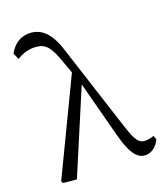

<svg xmlns="http://www.w3.org/2000/svg" viewBox="-149 -907 877 1021"><g transform="rotate(-20 290.0 -396.5)"><path d="M572 -68C553 -61 538 -59 523 -59C490 -59 472 -79 445 -162L282 -666C250 -764 202 -807 135 -807C84 -807 47 -779 22 -734L38 -698C64 -715 96 -727 132 -727C187 -727 216 -707 246 -627L280 -534L28 -9L35 3L110 10L307 -456L390 -140C425 -8 462 14 501 14C532 14 564 -10 580 -46Z"/></g></svg>

Font: Source Han Serif K
Style: Regular
Weight: 400
Designer: Ryoko NISHIZUKA 西塚涼子 (kana & ideographs); Frank Grießhammer (Latin, Greek & Cyrillic); Wenlong ZHANG 张文龙 (bopomofo); San
Foundry: Adobe Systems Incorporated
Version: Version 1.001;PS 1.001;hotconv 16.6.54;makeotf.lib2.5.65590